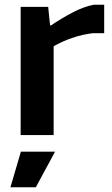

<svg xmlns="http://www.w3.org/2000/svg" viewBox="-20 -569 470 809"><path d="M68 70H212L131 220H24ZM67 -540H183L191 -462H195Q241 -493 287 -517Q333 -541 375 -549H419V-429H370Q327 -424 283.5 -409Q240 -394 206 -374V0H67Z"/></svg>

Font: Encode Sans Normal
Style: SemiBold
Weight: 600
Designer: Pablo Impallari, Andres Torresi
Foundry: Pablo Impallari, Andres Torresi
Version: Version 1.000; ttfautohint (v1.00) -l 8 -r 50 -G 200 -x 14 -